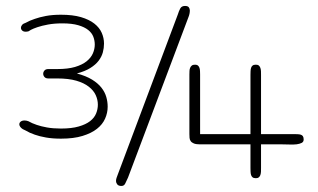

<svg xmlns="http://www.w3.org/2000/svg" viewBox="-20 -594 1059 640"><path d="M75.2 -489.7Q69.8 -488.3 65.9 -488.3Q58.1 -488.3 54 -492.2Q49.8 -496.1 49.8 -501.5Q49.8 -506.3 53.7 -511Q57.6 -515.6 65.9 -518.1Q78.6 -525.4 96.2 -531.2Q111.3 -536.6 133.1 -540.8Q154.8 -544.9 183.1 -544.9Q222.7 -544.9 250 -536.9Q277.3 -528.8 294.4 -515.4Q311.5 -502 319.1 -484.6Q326.7 -467.3 326.7 -448.7Q326.7 -434.1 322.8 -419.4Q318.8 -404.8 308.8 -391.6Q298.8 -378.4 281.2 -367.4Q263.7 -356.4 236.3 -349.1Q267.1 -340.8 286.9 -328.6Q306.6 -316.4 318.1 -301.8Q329.6 -287.1 334.2 -271Q338.9 -254.9 338.9 -238.3Q338.9 -217.8 330.3 -198.5Q321.8 -179.2 303.2 -164.6Q284.7 -149.9 255.1 -140.9Q225.6 -131.8 183.1 -131.8Q154.8 -131.8 133.1 -135.7Q111.3 -139.6 96.2 -145Q78.6 -150.9 65.9 -158.7Q54.7 -163.1 49.6 -168.7Q44.4 -174.3 44.4 -179.7Q44.4 -185.1 49.1 -188.7Q53.7 -192.4 62 -192.4Q68.4 -192.4 74.7 -189.9Q86.4 -183.1 102.5 -177.7Q116.2 -172.9 136.5 -169.2Q156.7 -165.5 183.1 -165.5Q218.8 -165.5 242.4 -172.4Q266.1 -179.2 280.3 -190.2Q294.4 -201.2 300.3 -215.6Q306.2 -230 306.2 -245.1Q306.2 -261.2 299.1 -276.9Q292 -292.5 276.1 -304.9Q260.3 -317.4 234.4 -325Q208.5 -332.5 170.9 -332.5H141.1Q132.3 -332.5 128.2 -337.4Q124 -342.3 124 -348.1Q124 -354 128.2 -358.9Q132.3 -363.8 141.1 -363.8H170.9Q206.1 -363.8 230 -370.8Q253.9 -377.9 268.6 -389.6Q283.2 -401.4 289.6 -416Q295.9 -430.7 295.9 -445.3Q295.9 -459 291 -471.7Q286.1 -484.4 273.9 -494.1Q261.7 -503.9 240.7 -510Q219.7 -516.1 188 -516.1Q161.1 -516.1 140.1 -512.2Q119.1 -508.3 104.7 -503.4Q90.3 -498.5 82.8 -494.4Q75.2 -490.2 75.2 -489.7ZM406.7 -2Q401.4 9.3 397.5 17.6Q393.6 25.9 384.8 25.9Q375 25.9 370.8 20.5Q366.7 15.1 366.7 9.8Q366.7 4.4 368.4 -0.7Q370.1 -5.9 372.6 -12.2L572.8 -545.9Q576.2 -557.1 580.8 -565.7Q585.4 -574.2 596.7 -574.2Q606 -574.2 609.4 -569.6Q612.8 -564.9 612.8 -559.1Q612.8 -553.7 611.6 -547.9Q610.4 -542 607.9 -536.1ZM992.2 -128.9Q992.2 -121.1 985.6 -117.7Q979 -114.3 968.8 -113Q958.5 -111.8 945.8 -112.3Q933.1 -112.8 920.9 -112.8H850.1V-34.2Q850.1 -27.8 849.9 -21.7Q849.6 -15.6 847.9 -10.7Q846.2 -5.9 842.8 -2.9Q839.4 0 833 0Q825.7 0 822 -2.9Q818.4 -5.9 816.9 -10.7Q815.4 -15.6 815.2 -21.7Q814.9 -27.8 814.9 -34.2V-112.8H647Q633.8 -112.8 626.5 -115.7Q619.1 -118.7 615.7 -123.5Q612.3 -128.4 611.8 -134.5Q611.3 -140.6 611.3 -147V-345.7Q611.3 -351.6 611.6 -357.4Q611.8 -363.3 613.8 -367.9Q615.7 -372.6 619.4 -375.5Q623 -378.4 630.4 -378.4Q636.7 -378.4 640.1 -375.2Q643.6 -372.1 645 -367.4Q646.5 -362.8 646.7 -356.9Q647 -351.1 647 -345.7V-147H814.9V-344.2Q814.9 -350.6 815.2 -356.7Q815.4 -362.8 816.9 -367.7Q818.4 -372.6 822 -375.5Q825.7 -378.4 833 -378.4Q839.4 -378.4 842.8 -375.5Q846.2 -372.6 847.9 -367.7Q849.6 -362.8 849.9 -356.7Q850.1 -350.6 850.1 -344.2V-147H957Q964.8 -147 971.4 -146.7Q978 -146.5 982.7 -145Q987.3 -143.6 989.7 -139.9Q992.2 -136.2 992.2 -128.9Z"/></svg>

Font: Gruppo
Style: Regular
Weight: 400
Foundry: Vernon Adams
Version: Version 1.000